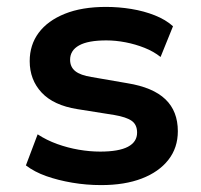

<svg xmlns="http://www.w3.org/2000/svg" viewBox="-20 -526 583 556"><path d="M273 10Q230 10 189 3Q148 -4 114 -16Q80 -28 55 -47L89 -137Q115 -120 145.5 -109Q176 -98 208 -92.5Q240 -87 270 -87Q324 -87 350.5 -101Q377 -115 377 -142Q377 -165 361.5 -176Q346 -187 311 -193L204 -210Q135 -221 100.5 -258Q66 -295 66 -349Q66 -396 92 -431Q118 -466 167.5 -486Q217 -506 287 -506Q324 -506 360.5 -500Q397 -494 428.5 -481.5Q460 -469 481 -450L445 -361Q425 -377 398.5 -387.5Q372 -398 343.5 -403.5Q315 -409 288 -409Q235 -409 209 -394.5Q183 -380 183 -353Q183 -332 198 -320Q213 -308 245 -303L349 -285Q423 -273 459 -238.5Q495 -204 495 -146Q495 -98 467.5 -63Q440 -28 390.5 -9Q341 10 273 10Z"/></svg>

Font: Nunito Sans 9pt
Style: Bold
Weight: 700
Version: Version 3.101;gftools[0.9.27]